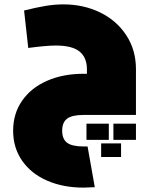

<svg xmlns="http://www.w3.org/2000/svg" viewBox="-20 -525 701 877"><path d="M601 -209V0H362Q309 0 286.5 17Q264 34 264 72Q264 110 286.5 127Q309 144 362 144H380L413 330Q379 332 362 332Q268 332 195 300Q122 268 81 209Q40 150 40 72Q40 -6 81 -65Q122 -124 195 -156Q268 -188 362 -188H377V-209Q377 -262 343.5 -289.5Q310 -317 235 -317Q192 -317 109 -306L90 -477Q146 -491 188 -498Q230 -505 269 -505Q361 -505 436.5 -468.5Q512 -432 556.5 -364.5Q601 -297 601 -209ZM477 114H375V40H477ZM498 40H601V114H498ZM442 130H533V192H442Z"/></svg>

Font: Cairo Black
Style: Regular
Weight: 900
Designer: Mohamed Gaber, Accademia di Belle Arti di Urbino and others
Foundry: Kief Type Foundry, Accademia di Belle Arti di Urbino and others
Version: Version 3.011